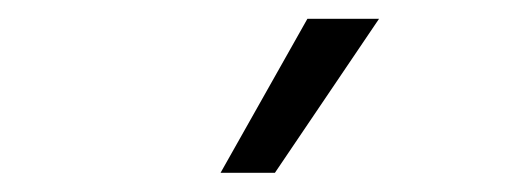

<svg xmlns="http://www.w3.org/2000/svg" viewBox="-20 -802 537 201"><path d="M210.9 -621.1 301.8 -782.3H376.8L267.8 -621.1Z"/></svg>

Font: Inter P Light
Style: Regular
Weight: 300
Designer: Rasmus Andersson
Foundry: rsms
Version: Version 3.018;git-588b23468